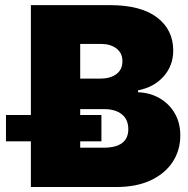

<svg xmlns="http://www.w3.org/2000/svg" viewBox="-20 -748 753 768"><path d="M103.5 0V-727.5H418.9Q543.5 -727.5 608.2 -678.2Q672.9 -628.9 672.9 -545.9Q672.9 -485.4 634.3 -442.1Q595.7 -398.9 532.2 -386.7V-378.9Q579.1 -377.4 617.4 -355.7Q655.8 -334 678.5 -295.7Q701.2 -257.3 701.2 -206.1Q701.2 -146.5 670.4 -99.9Q639.6 -53.2 582.5 -26.6Q525.4 0 446.3 0ZM300.8 -433.6H381.8Q420.9 -433.6 445.3 -451.4Q469.7 -469.2 469.7 -502.9Q469.7 -536.1 445.6 -554.2Q421.4 -572.3 384.8 -572.3H300.8ZM300.8 -157.2H393.6Q493.2 -157.2 493.2 -231.4Q493.2 -270 467.3 -290.8Q441.4 -311.5 396.5 -311.5H300.8ZM3.9 -182.6V-288.1H385.7V-182.6Z"/></svg>

Font: Inter Tight Black
Style: Regular
Weight: 900
Designer: Rasmus Andersson
Foundry: rsms
Version: Version 3.004; ttfautohint (v1.8.4.7-5d5b)